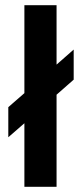

<svg xmlns="http://www.w3.org/2000/svg" viewBox="-20 -720 318 740"><path d="M12 -307 74 -361V-700H198V-471L264 -529V-413L198 -355V0H74V-245L12 -191Z"/></svg>

Font: Tilda Sans Bold
Style: Regular
Weight: 700
Designer: ParaType Ltd
Foundry: ParaType Ltd
Version: Version 1.009